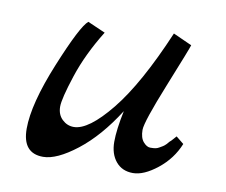

<svg xmlns="http://www.w3.org/2000/svg" viewBox="-53 -451 606 514"><g transform="rotate(10 250.0 -193.5)"><path d="M436 -117 457 -100Q440 -58 403.5 -29Q367 0 337.5 0Q308 0 291 -20.5Q274 -41 274 -74Q274 -107 285 -159Q238 -85 184 -43Q130 -1 93 -1Q37 -1 37 -68Q37 -135 83.5 -248.5Q130 -362 150 -378L198 -357Q157 -291 136 -227Q115 -163 115 -141.5Q115 -120 128.5 -107Q142 -94 160 -94Q200 -94 259.5 -167.5Q319 -241 381 -387L432 -364Q430 -356 386.5 -248Q343 -140 343 -118.5Q343 -97 352.5 -86Q362 -75 371.5 -75Q381 -75 386 -76Q391 -77 396 -80Q401 -83 404.5 -85Q408 -87 413 -92L420 -100Q423 -102 428.5 -108.5Q434 -115 436 -117Z"/></g></svg>

Font: Marck Script
Style: Regular
Weight: 400
Designer: Denis Masharov, Marck Fogel
Foundry: Denis Masharov
Version: Version 1.002